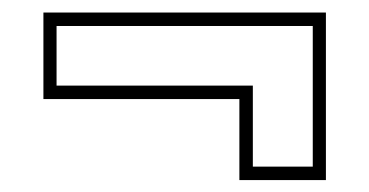

<svg xmlns="http://www.w3.org/2000/svg" viewBox="-20 -462 604 314"><path d="M513 -441.5V-167.5H371.5V-300H51V-441.5ZM491.5 -419.5H72.5V-322H393.5V-189.5H491.5Z"/></svg>

Font: Tourney Thin ExtraLight
Style: Regular
Weight: 250
Version: Version 1.015